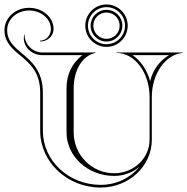

<svg xmlns="http://www.w3.org/2000/svg" viewBox="-60 -835 838 860"><path d="M417 -779C449.6 -779 476 -752.6 476 -720C476 -687.4 449.6 -661 417 -661C384.4 -661 358 -687.4 358 -720C358 -752.6 384.4 -779 417 -779ZM417 -815C364.6 -815 322 -772.4 322 -720C322 -667.6 364.6 -625 417 -625C469.4 -625 512 -667.6 512 -720C512 -772.4 469.4 -815 417 -815ZM417 -791C377.8 -791 346 -759.2 346 -720C346 -680.8 377.8 -649 417 -649C456.2 -649 488 -680.8 488 -720C488 -759.2 456.2 -791 417 -791ZM417 -803C462.8 -803 500 -765.8 500 -720C500 -674.2 462.8 -637 417 -637C371.2 -637 334 -674.2 334 -720C334 -765.8 371.2 -803 417 -803ZM620 -400C620 -504.8 681 -591 758 -598V-600H462V-598C543.7 -598 610 -509.3 610 -400V-209C610 -126.2 538.9 -59 451.3 -59C351.2 -59 270 -141 270 -242V-440C270 -517.8 306.7 -585.7 368 -598V-600H130C85.8 -600 50 -636 50 -680H48C47.1 -674.4 46.6 -669 46.6 -663.9C46.6 -622 84 -588 130 -588H308.7C262 -551.2 238 -500.8 238 -440V-242C238 -134.4 333.6 -47 451.3 -47C494.5 -47 534.3 -62.5 564.5 -87.8C525 -38.8 461.9 -7 391 -7C247 -7 132 -116 132 -249V-420C132 -517 81.9 -559.3 37.6 -596.5C2.8 -625.7 -28 -652.2 -28 -700C-28 -748.6 15.9 -788 70 -788C124.1 -788 168 -750.8 168 -705C168 -676.3 146.5 -653 120 -653V-649C153.1 -649 180 -674.1 180 -705C180 -757.4 130.7 -800 70 -800C9.3 -800 -40 -755.2 -40 -700C-40 -646.1 -4.6 -616 29.9 -587.3C74.3 -550.3 120 -512 120 -420V-249C120 -109 241 5 391 5C517 5 620 -90.6 620 -209ZM696.5 -588C652.6 -560.4 624.6 -521.7 612.5 -471.3C598.5 -522 569.5 -564.4 533.5 -588Z"/></svg>

Font: SortefaxS01
Style: Medium
Weight: 500
Designer: gluk
Foundry: gluk
Version: Version 0.261